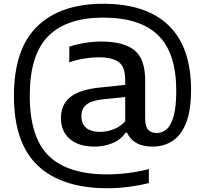

<svg xmlns="http://www.w3.org/2000/svg" viewBox="-20 -769 1088 1019"><path d="M548.5 230Q307.5 229.5 180.8 110Q54 -9.5 54 -260Q54 -509.5 177.8 -629.2Q301.5 -749 527.5 -749Q756 -749 875 -634Q994 -519 994 -292Q994 -182.5 967.5 -116.2Q941 -50 895 -20.5Q849 9 790.5 9Q738 9 704 -10.2Q670 -29.5 654 -65H646.5Q622 -28 577.5 -9.5Q533 9 482 9Q397 9 350.2 -31.8Q303.5 -72.5 303.5 -142Q303.5 -214.5 354 -254.5Q404.5 -294.5 515.5 -305L644.5 -318.5V-345Q644.5 -415 609.5 -440Q574.5 -465 503 -465Q470 -465 428.5 -458.5Q387 -452 347.5 -438L348 -521Q386 -534.5 431.5 -541.5Q477 -548.5 518.5 -548.5Q634.5 -548.5 692.5 -503.2Q750.5 -458 750.5 -341.5V-139.5Q750.5 -97.5 766.5 -80.2Q782.5 -63 813 -63Q841 -63 864.2 -83.2Q887.5 -103.5 901.5 -152.5Q915.5 -201.5 915.5 -287Q915.5 -488 819.5 -581.8Q723.5 -675.5 527.5 -675.5Q333.5 -675.5 235.8 -577Q138 -478.5 138 -261Q138 -40 238.8 58.2Q339.5 156.5 548.5 156.5Q658 156.5 770 128.5V202.5Q718.5 215.5 662.2 222.8Q606 230 548.5 230ZM412 -152.5Q412 -111 437.8 -90Q463.5 -69 512 -69Q545.5 -69 581.8 -82.5Q618 -96 644.5 -125.5V-254L523.5 -241.5Q465.5 -235 438.8 -213.8Q412 -192.5 412 -152.5Z"/></svg>

Font: Encode Sans SmExp Md
Style: Regular
Weight: 500
Width: 6
Designer: Multiple Designers
Foundry: Impallari Type
Version: Version 3.002; ttfautohint (v1.8.3) -l 8 -r 50 -G 200 -x 14 